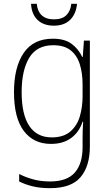

<svg xmlns="http://www.w3.org/2000/svg" viewBox="-20 -741 571 1002"><path d="M256 -539Q318 -539 354 -512Q390 -485 409 -444H412L418 -529H449V24Q449 126 400.5 183.5Q352 241 241 241Q190 241 151 231.5Q112 222 80 206V167Q113 184 153 195Q193 206 241 206Q330 206 370.5 159.5Q411 113 411 27V-12Q411 -36 411.5 -58Q412 -80 414 -106H411Q393 -51 351 -20.5Q309 10 246 10Q155 10 104 -58Q53 -126 53 -260Q53 -390 103.5 -464.5Q154 -539 256 -539ZM258 -505Q172 -505 132.5 -439.5Q93 -374 93 -260Q93 -143 133 -83.5Q173 -24 250 -24Q312 -24 347.5 -55Q383 -86 397 -135Q411 -184 411 -239V-299Q411 -359 396.5 -405.5Q382 -452 348.5 -478.5Q315 -505 258 -505ZM382 -721Q377 -668 346 -637.5Q315 -607 261 -607Q208 -607 176.5 -636.5Q145 -666 142 -721H172Q175 -683 197.5 -661.5Q220 -640 262 -640Q304 -640 326 -661.5Q348 -683 352 -721Z"/></svg>

Font: Noto Sans Armenian SemiCondensed ExtraLight
Style: Regular
Weight: 200
Width: 4
Designer: Monotype Design Team
Foundry: Monotype Imaging Inc.
Version: Version 2.008; ttfautohint (v1.8.4.7-5d5b)